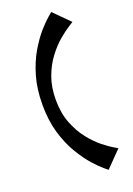

<svg xmlns="http://www.w3.org/2000/svg" viewBox="-153 -660 633 917"><g transform="rotate(-20 163.5 -202.0)"><path d="M233 199Q233 199 213.5 183Q194 167 166 135.5Q138 104 109 56Q80 8 61 -56Q42 -120 42 -200Q42 -281 61 -345.5Q80 -410 109 -458.5Q138 -507 166 -538.5Q194 -570 213.5 -586.5Q233 -603 233 -603L312 -524Q308 -521 286.5 -507.5Q265 -494 235.5 -469Q206 -444 177 -406Q148 -368 129 -317Q110 -266 110 -200Q110 -133 130.5 -81Q151 -29 181 8.5Q211 46 241 70Q271 94 291.5 106Q312 118 312 118Z"/></g></svg>

Font: Darker Grotesque
Style: Bold
Weight: 700
Designer: Gabriel Lam
Foundry: TypeRant
Version: Version 1.000;gftools[0.9.28]